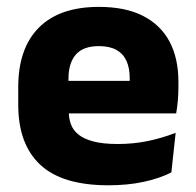

<svg xmlns="http://www.w3.org/2000/svg" viewBox="-20 -526 570 558"><path d="M295 12.5Q161 12.5 97 -47.2Q33 -107 33 -221.5V-272.5Q33 -385.5 93 -445.8Q153 -506 267.5 -506Q344.5 -506 395.8 -479.8Q447 -453.5 472.8 -405Q498.5 -356.5 498.5 -288.5V-272Q498.5 -253 496.8 -233.2Q495 -213.5 492 -196.5H354Q356 -225.5 356.5 -251.2Q357 -277 357 -298Q357 -328.5 347.5 -349.2Q338 -370 318.2 -381Q298.5 -392 267.5 -392Q221.5 -392 200.2 -367.2Q179 -342.5 179 -297V-252L180 -235.5V-200.5Q180 -181.5 186.2 -164.5Q192.5 -147.5 208.2 -134.8Q224 -122 251.8 -114.8Q279.5 -107.5 322.5 -107.5Q368 -107.5 410 -116.2Q452 -125 490.5 -140L478 -25Q444 -7.5 397.5 2.5Q351 12.5 295 12.5ZM461 -196.5H114V-291H461Z"/></svg>

Font: Anek Kannada Medium
Style: Bold
Weight: 700
Version: Version 1.003